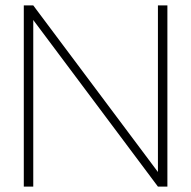

<svg xmlns="http://www.w3.org/2000/svg" viewBox="-20 -690 707 710"><path d="M68 -670V0H103V-616L564 0H599V-670H564V-54L103 -670Z"/></svg>

Font: LT Wave Alt Thin
Style: Regular
Weight: 100
Designer: Daniel Lyons
Version: Version 2.5 (Glyphs App)